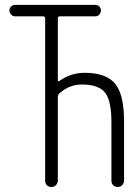

<svg xmlns="http://www.w3.org/2000/svg" viewBox="-20 -750 540 770"><path d="M40 -684.6Q31.2 -684.6 24.4 -691.9Q17.6 -699.2 17.6 -708Q17.6 -716.8 24.4 -723.6Q31.2 -730.5 40 -730.5H363.3Q372.1 -730.5 378.4 -723.6Q384.8 -716.8 384.8 -708Q384.8 -699.2 378.4 -691.9Q372.1 -684.6 363.3 -684.6H219.7Q211.9 -684.6 211.9 -675.8V-428.7Q211.9 -420.9 218.8 -425.8Q264.6 -458 319.3 -458Q405.3 -458 441.4 -414.6Q477.5 -371.1 477.5 -263.7V-25.4Q477.5 -15.6 470.2 -7.8Q462.9 0 452.1 0Q442.4 0 434.6 -6.8Q426.8 -13.7 426.8 -25.4V-261.7Q426.8 -346.7 400.9 -378.9Q375 -411.1 308.6 -411.1Q256.8 -411.1 217.8 -375Q211.9 -369.1 211.9 -360.4V-25.4Q211.9 -15.6 204.6 -7.8Q197.3 0 185.5 0Q175.8 0 168.5 -6.8Q161.1 -13.7 161.1 -25.4V-675.8Q161.1 -684.6 152.3 -684.6Z"/></svg>

Font: Rounded-X Mgen+ 2m light
Style: Regular
Weight: 200
Designer: [Source Han Sans]
Ryoko NISHIZUKA  (kana & ideographs); Paul D. Hunt (Latin, Greek & Cyrillic); Wenlong ZHANG  (bopomofo
Version: Version 1.059.20150602